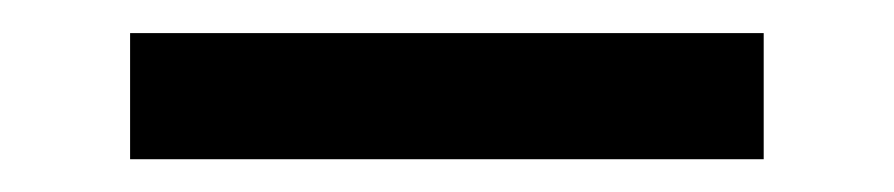

<svg xmlns="http://www.w3.org/2000/svg" viewBox="-20 -20 540 116"><path d="M58.6 76.2V0H441.4V76.2Z"/></svg>

Font: Schibsted Grotesk
Style: Regular
Weight: 400
Designer: Bakken & Baeck AS, Henrik Kongsvoll
Foundry: Schibsted ASA
Version: Version 1.100; ttfautohint (v1.8.4.7-5d5b);gftools[0.9.25]